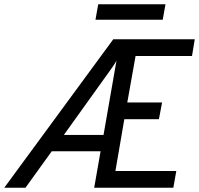

<svg xmlns="http://www.w3.org/2000/svg" viewBox="-36 -885 938 905"><path d="M-16 0 498 -700H882L869 -621H603L564 -402H728L713 -323H550L508 -79H795L781 0H408L438 -172H208L84 0ZM265 -249H452L513 -599Q506.5 -587 495.8 -571.2Q485 -555.5 475 -542ZM414 -792 427 -865H744L731 -792Z"/></svg>

Font: Overpass
Style: Italic
Weight: 400
Italic angle: -10°
Designer: Delve Withrington, Dave Bailey, Thomas Jockin
Foundry: Delve Fonts LLC
Version: Version 4.000